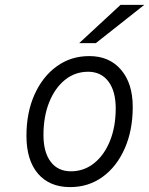

<svg xmlns="http://www.w3.org/2000/svg" viewBox="-20 -752 609 784"><path d="M266.5 12Q182 12 135 -43Q88 -98 88 -197.5Q88 -292.5 121 -366Q154 -439.5 211.8 -481.2Q269.5 -523 344.5 -523Q426.5 -523 474.2 -467.2Q522 -411.5 522 -315.5Q522 -219.5 489.2 -145.5Q456.5 -71.5 399 -29.8Q341.5 12 266.5 12ZM269.5 -52.5Q323 -52.5 364.2 -85.5Q405.5 -118.5 429 -176.5Q452.5 -234.5 452.5 -309.5Q452.5 -380 422.5 -419.5Q392.5 -459 340 -459Q286.5 -459 245.5 -426Q204.5 -393 181 -334.8Q157.5 -276.5 157.5 -200.5Q157.5 -130.5 187 -91.5Q216.5 -52.5 269.5 -52.5ZM303.5 -576 472 -732H569L371.5 -576Z"/></svg>

Font: Overpass Light
Style: Italic
Weight: 300
Italic angle: -10°
Designer: Delve Withrington, Dave Bailey, Thomas Jockin
Foundry: Delve Fonts LLC
Version: Version 4.000; ttfautohint (v1.8.3)